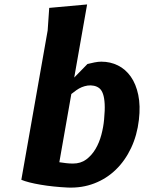

<svg xmlns="http://www.w3.org/2000/svg" viewBox="-20 -836 648 864"><path d="M247 -106Q261.5 -103.5 277.5 -101.8Q293.5 -100 308.5 -100Q343 -100 367.8 -118.2Q392.5 -136.5 409.5 -165Q426.5 -193.5 436 -229Q445.5 -264.5 448.5 -299Q452.5 -340.5 451 -368.2Q449.5 -396 443.5 -413.2Q437.5 -430.5 427.2 -438.8Q417 -447 403 -450Q388 -453 374.5 -451Q361 -449 348.2 -443.8Q335.5 -438.5 323.8 -430.2Q312 -422 301 -413ZM194.5 -699 201.5 -800.5 372 -816 314 -487 373.5 -548Q389 -552 405.5 -555.2Q422 -558.5 436 -558.5Q476.5 -558.5 510.8 -541.5Q545 -524.5 568.5 -491.2Q592 -458 602.2 -409Q612.5 -360 605 -296.5Q597 -227.5 570 -170.2Q543 -113 501.2 -72.5Q459.5 -32 404.5 -10.8Q349.5 10.5 285 8Q253 6.5 221.8 3.2Q190.5 0 162.8 -4.8Q135 -9.5 112.5 -15.2Q90 -21 76 -27Z"/></svg>

Font: B612
Style: Bold Italic
Weight: 700
Italic angle: -10°
Designer: Nicolas Chauveau, Thomas Paillot, Jonathan Favre-Lamarine, Jean-Luc Vinot
Foundry: AIRBUS
Version: Version 1.008